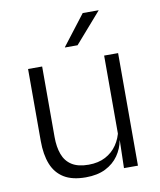

<svg xmlns="http://www.w3.org/2000/svg" viewBox="-79 -745 684 819"><g transform="rotate(-10 262.5 -336.0)"><path d="M125 -487.5V-181.5Q125 -138.5 136.8 -106.8Q148.5 -75 175.5 -57.8Q202.5 -40.5 248 -40.5Q290.5 -40.5 321.2 -56.8Q352 -73 371.2 -101.2Q390.5 -129.5 397 -164.5L409.5 -120H396Q389.5 -84.5 368.8 -54.8Q348 -25 312.8 -7.2Q277.5 10.5 227 10.5Q168.5 10.5 132.8 -11.5Q97 -33.5 80.5 -75Q64 -116.5 64 -175.5V-487.5ZM454 -487.5V0H393.5L396.5 -120.5L393.5 -123.5V-487.5ZM335 -682H403.5V-681L289.5 -550.5H235V-552Z"/></g></svg>

Font: Anek Telugu Medium Light
Style: Regular
Weight: 300
Version: Version 1.003